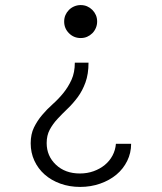

<svg xmlns="http://www.w3.org/2000/svg" viewBox="-20 -560 640 757"><path d="M329 -313H275Q275 -274 262 -245.5Q249 -217 230 -193.5Q211 -170 188 -149.5Q165 -129 146 -106.5Q127 -84 114 -57.5Q101 -31 101 5Q101 42 115.5 73.5Q130 105 156 128Q182 151 218 164Q254 177 296 177Q338 177 375 164Q412 151 439 128.5Q466 106 481.5 74.5Q497 43 497 7H437Q435 32 423.5 53.5Q412 75 393 90.5Q374 106 349 115Q324 124 295 124Q237 124 200.5 89.5Q164 55 164 4Q164 -26 176 -48.5Q188 -71 206.5 -91Q225 -111 246.5 -131.5Q268 -152 286.5 -177Q305 -202 317 -235Q329 -268 329 -313ZM363 -475Q363 -489 358 -500.5Q353 -512 344 -521Q335 -530 323.5 -535Q312 -540 298 -540Q285 -540 273 -535Q261 -530 252 -521Q243 -512 238 -500.5Q233 -489 233 -475Q233 -448 252 -429Q271 -410 298 -410Q312 -410 323.5 -415Q335 -420 344 -429Q353 -438 358 -450Q363 -462 363 -475Z"/></svg>

Font: CommitMonoV143 ExtLt
Style: Regular
Weight: 200
Monospace: yes
Designer: Eigil Nikolajsen
Foundry: Eigil Nikolajsen
Version: Version 1.143